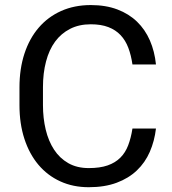

<svg xmlns="http://www.w3.org/2000/svg" viewBox="-20 -741 691 770"><path d="M605.5 -225.6H511.2C507.3 -200.5 501.6 -178.1 494.1 -158.4C486.7 -138.8 476.2 -122.2 462.6 -108.6C449.1 -95.1 432.1 -84.8 411.6 -77.6C391.1 -70.5 365.9 -66.9 335.9 -66.9C304.4 -66.9 277 -73.5 253.9 -86.7C230.8 -99.9 211.8 -117.9 196.8 -140.9C181.8 -163.8 170.7 -190.6 163.3 -221.2C156 -251.8 152.3 -284.5 152.3 -319.3V-391.6C152.3 -429 156.4 -463.3 164.6 -494.4C172.7 -525.5 184.8 -552 200.9 -574C217 -595.9 237.1 -613 261 -625.2C284.9 -637.5 312.7 -643.6 344.2 -643.6C371.6 -643.6 395 -639.8 414.6 -632.3C434.1 -624.8 450.4 -614.1 463.6 -600.1C476.8 -586.1 487.1 -569.2 494.6 -549.3C502.1 -529.5 507.6 -507.2 511.2 -482.4H605.5C601.9 -517.6 593.8 -549.7 581.1 -578.9C568.4 -608 551.2 -633.1 529.5 -654.1C507.9 -675 481.6 -691.4 450.7 -703.1C419.8 -714.8 384.3 -720.7 344.2 -720.7C300.3 -720.7 260.7 -712.8 225.3 -697C190 -681.2 160 -658.9 135.3 -630.1C110.5 -601.3 91.5 -566.7 78.1 -526.1C64.8 -485.6 58.1 -440.4 58.1 -390.6V-319.3C58.1 -269.5 64.7 -224.4 77.9 -184.1C91.1 -143.7 109.8 -109.1 134 -80.3C158.3 -51.5 187.5 -29.3 221.7 -13.7C255.9 2 293.9 9.8 335.9 9.8C378.6 9.8 415.9 3.8 447.8 -8.1C479.7 -19.9 506.7 -36.4 528.8 -57.4C550.9 -78.4 568.3 -103.3 580.8 -132.1C593.3 -160.9 601.6 -192.1 605.5 -225.6Z"/></svg>

Font: Dirooz FD
Style: FD
Weight: 400
Foundry: DejaVu fonts team - Redesigned by Saber Rastikerdar
Version: Version 0.2.1